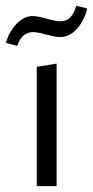

<svg xmlns="http://www.w3.org/2000/svg" viewBox="-30 -638 319 658"><path d="M29 -481 -10 -491Q2 -531 27.5 -557Q53 -583 83 -583Q97 -583 129.5 -574Q162 -565 177 -565Q217 -565 231 -618L269 -609Q258 -565 232.5 -538Q207 -511 177 -511Q160 -511 129 -519.5Q98 -528 83 -528Q45 -528 29 -481ZM96 0V-409L164 -420V0Z"/></svg>

Font: EauTestInfant
Style: Regular
Weight: 400
Designer: Christian Thalmann (Catharsis Fonts)
Version: Version 0.001;PS 000.001;hotconv 1.0.88;makeotf.lib2.5.64775